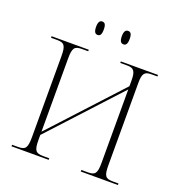

<svg xmlns="http://www.w3.org/2000/svg" viewBox="-156 -1037 1100 1170"><g transform="rotate(20 393.5 -452.0)"><path d="M476 -817C491 -817 501 -827 501 -861C501 -894 491 -904 476 -904C461 -904 450 -894 450 -861C450 -827 461 -817 476 -817ZM308 -817C324 -817 333 -827 333 -861C333 -894 324 -904 308 -904C294 -904 283 -894 283 -861C283 -827 294 -817 308 -817ZM48 0H289V-10H251C200 -10 189 -24 189 -95V-125L598 -569V-95C598 -24 587 -10 538 -10H497V0H738V-10H701C653 -10 642 -24 642 -95V-628C642 -690 656 -704 700 -704H738V-714H497V-704H541C583 -704 598 -690 598 -627V-590L189 -146V-621C189 -690 201 -704 249 -704H289V-714H48V-704H86C134 -704 146 -690 146 -619V-95C146 -24 134 -10 87 -10H48Z"/></g></svg>

Font: Noto Serif Display ExtraLight
Style: Regular
Weight: 200
Designer: Monotype Design Team
Foundry: Monotype Imaging Inc.
Version: Version 2.009